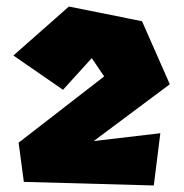

<svg xmlns="http://www.w3.org/2000/svg" viewBox="-20 -596 562 588"><path d="M21 -426 191 -576 415 -531 500 -338 267 -164 471 -188 451 -28 53 -39 37 -159 299 -362 261 -418 173 -321Z"/></svg>

Font: Super Mario
Style: Regular
Weight: 400
Version: Version 1.0